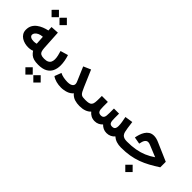

<svg xmlns="http://www.w3.org/2000/svg" viewBox="36 -1737 2905 2905"><g transform="rotate(45 1488.0 -285.0)"><path d="M286.7 -350.2 295.3 -210Q281 -206.1 266.5 -204Q252 -201.9 238.9 -201.9Q194.5 -201.9 171.2 -217Q147.9 -232.1 147.9 -256.2Q147.9 -275.8 163.1 -296.1Q178.2 -316.4 209 -331.6Q239.9 -346.8 286.7 -350.2ZM534.2 0V-128.2H533.7Q489.4 -128.2 465.7 -140.7Q442 -153.2 432.8 -179.4Q423.6 -205.6 421.3 -245.6L403.2 -554.9L275 -547.2L278.7 -476.6Q234.7 -467.5 190.6 -450.1Q146.5 -432.6 109.7 -405.1Q73 -377.6 51 -338.3Q28.9 -299.1 28.9 -246Q28.9 -201.2 48.2 -169.3Q67.5 -137.3 98.9 -117.6Q130.2 -97.8 167.1 -88.5Q203.9 -79.2 238.9 -79.2Q264.8 -79.2 289 -83.5Q313.2 -87.8 330.8 -96.3Q352.8 -63.4 378.4 -42Q404.1 -20.6 441.2 -10.3Q478.3 0 533.7 0ZM261.5 -731.7 340.1 -652.8 418.6 -731.7 340.1 -810.7ZM91.7 -731.7 170.3 -652.8 248.8 -731.7 170.3 -810.7Z M751 -423.1 628.1 -387Q639 -351.7 648.3 -313Q657.5 -274.4 657.5 -239.1Q657.5 -206.8 646.3 -181.8Q635.1 -156.7 608.2 -142.5Q581.3 -128.2 534.2 -128.2Q507.7 -128.2 488.8 -109.5Q469.8 -90.8 469.8 -64.3Q469.8 -37.8 488.8 -18.9Q507.7 0 534.2 0Q624.6 0 679.7 -30Q734.7 -59.9 759.6 -113Q784.4 -166 784.4 -234.3Q784.4 -278.2 775.6 -326.8Q766.7 -375.5 751 -423.1ZM595.7 162.8 674.3 241.7 752.8 162.8 674.3 83.9ZM425.8 162.8 504.4 241.7 582.9 162.8 504.4 83.9Z M1418 -128.2H1417.5Q1384.5 -128.2 1363.4 -131.2Q1342.3 -134.2 1327.4 -145.7Q1312.5 -157.2 1298.6 -181.9Q1284.8 -206.7 1266.5 -250L1152.7 -516.1L1035 -464.8L1130 -241.8Q1136.7 -226.7 1139.6 -215.5Q1142.6 -204.3 1142.6 -194.2Q1142.6 -174.7 1130.5 -159.8Q1118.4 -144.9 1094.1 -136.5Q1069.8 -128.2 1033.2 -128.2Q993.5 -128.2 949 -136.5Q904.5 -144.8 872.3 -162.4L830.9 -53.7Q867.2 -26.9 917.8 -13.4Q968.5 0 1021.9 0Q1081.1 0 1135.4 -18.6Q1189.8 -37.1 1222 -76.4Q1262.6 -30.9 1311.7 -15.4Q1360.8 0 1417.5 0H1418Z M2155.3 -394.9 2028.1 -375.2Q2038 -327 2044.9 -284.7Q2051.8 -242.4 2051.8 -204.5Q2051.8 -174.1 2042.5 -156.1Q2035.5 -142.2 2022.4 -135.4Q2009.3 -128.5 1987.1 -128.5Q1951.3 -128.5 1937.4 -153.3Q1929 -168.5 1926.5 -192.2Q1924 -215.9 1924 -247.4V-343H1814.8V-247.4Q1814.8 -214.7 1812 -189.9Q1809.1 -165.2 1798.6 -149.9Q1790.8 -139.4 1778.9 -133.8Q1767 -128.2 1748.4 -128.2Q1712.5 -128.2 1696.2 -149.2Q1685.1 -164.2 1682.1 -188.7Q1679.1 -213.3 1679.1 -247.4V-348.4H1550.9V-289.8Q1550.9 -240 1546.9 -208.4Q1542.8 -176.8 1528.3 -158.8Q1514.3 -141.5 1488 -134.8Q1461.8 -128.2 1418 -128.2Q1391.5 -128.2 1372.6 -109.5Q1353.6 -90.8 1353.6 -64.3Q1353.6 -37.8 1372.6 -18.9Q1391.5 0 1418 0Q1480.8 0 1527.3 -16.7Q1573.7 -33.3 1605 -66.7Q1627.7 -37.2 1662.7 -18.6Q1697.8 0 1742.2 0Q1782 0 1814.1 -15.6Q1846.3 -31.1 1869.1 -56.5Q1891.7 -31.5 1924.3 -15.7Q1956.9 0 1996.6 0Q2038.2 0 2072.4 -16.4Q2106.6 -32.7 2129.5 -60.5Q2163.2 -28.7 2208.3 -14.3Q2253.4 0 2307.1 0H2307.6V-128.2H2307.1Q2270 -128.2 2246.5 -136.4Q2222.9 -144.7 2208.1 -161Q2191.9 -179.6 2184.1 -209.2Q2176.4 -238.9 2170.8 -279.8Z M2348.5 -257.2 2460.3 -237.5Q2470.2 -294.9 2490.2 -322.9Q2510.3 -351 2541.6 -351Q2552.5 -351 2564.6 -347.8Q2576.8 -344.6 2591.1 -338.4L2776.9 -262.5Q2710.3 -216.4 2640.1 -186.7Q2569.9 -157 2488.8 -142.6Q2407.7 -128.2 2307.6 -128.2Q2281.2 -128.2 2262.3 -109.4Q2243.3 -90.7 2243.3 -64.3Q2243.3 -38 2262.3 -19Q2281.2 0 2307.6 0Q2406.7 0 2489.7 -14Q2572.6 -28.1 2646.3 -55.1Q2720 -82.2 2791.5 -121Q2863 -159.9 2939.3 -209.6V-327.4L2647.3 -453.9Q2615.7 -468 2588 -474.7Q2560.2 -481.3 2536.1 -481.3Q2488.2 -481.3 2454.9 -459.7Q2421.6 -438.1 2400.3 -403.7Q2378.9 -369.4 2366.6 -330.5Q2354.4 -291.6 2348.5 -257.2ZM2537.6 137 2616.2 215.8 2694.7 137 2616.2 58Z"/></g></svg>

Font: Estedad-VF-FD Black
Style: Regular
Weight: 900
Designer: Amin Abedi
Version: Version 4.000